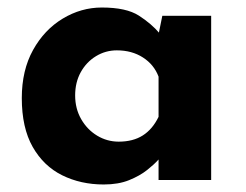

<svg xmlns="http://www.w3.org/2000/svg" viewBox="-20 -479 654 511"><path d="M256 12Q195 12 145.5 -12.5Q96 -37 67 -88Q38 -139 38 -218Q38 -292 68 -346Q98 -400 147 -429.5Q196 -459 251 -459Q316 -459 349.5 -437.5Q383 -416 405 -390L399 -373L412 -437H542V0H402V-95L413 -65Q411 -65 401 -53.5Q391 -42 371.5 -26.5Q352 -11 323.5 0.5Q295 12 256 12ZM296 -102Q334 -102 360 -118.5Q386 -135 402 -168V-275Q390 -307 360.5 -326Q331 -345 291 -345Q261 -345 235.5 -329.5Q210 -314 195 -287Q180 -260 180 -225Q180 -190 196 -162Q212 -134 238.5 -118Q265 -102 296 -102Z"/></svg>

Font: Reem Kufi
Style: Regular
Weight: 400
Designer: Khaled Hosny
Version: Version 1.6